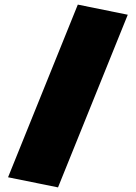

<svg xmlns="http://www.w3.org/2000/svg" viewBox="-20 -740 590 834"><path d="M15 30 318 -720 535 -676 232 74Z"/></svg>

Font: Cairo Black
Style: Regular
Weight: 900
Designer: Mohamed Gaber, Accademia di Belle Arti di Urbino and others
Foundry: Kief Type Foundry, Accademia di Belle Arti di Urbino and others
Version: Version 3.011